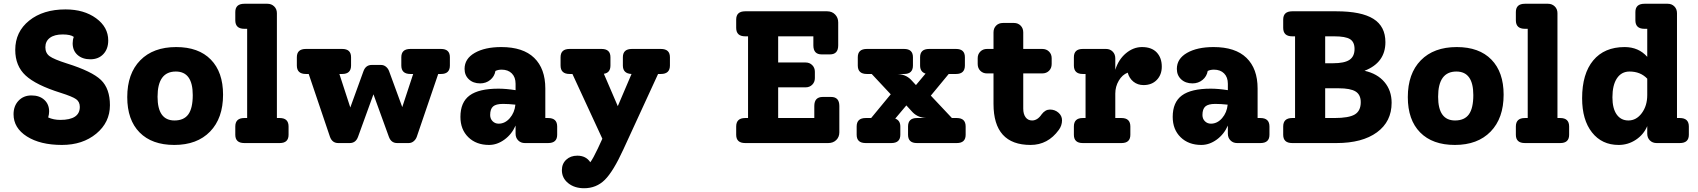

<svg xmlns="http://www.w3.org/2000/svg" viewBox="-20 -760 9018 1020"><path d="M335 -423Q469 -381 516.5 -335Q564 -289 564 -201Q564 -110 491.5 -50Q419 10 309 10Q194 10 123 -35Q52 -80 52 -153Q52 -197 78.5 -225Q105 -253 147 -253Q190 -253 215.5 -229.5Q241 -206 241 -168Q241 -153 236 -136Q265 -123 300 -123Q404 -123 404 -192Q404 -219 384.5 -233Q365 -247 302 -267Q171 -308 116 -359Q61 -410 61 -495Q61 -591 135 -650.5Q209 -710 328 -710Q426 -710 490.5 -663Q555 -616 555 -545Q555 -500 529 -472.5Q503 -445 460 -445Q418 -445 392 -468Q366 -491 366 -530Q366 -549 372 -564Q355 -577 313 -577Q269 -577 245 -559Q221 -541 221 -509Q221 -478 243.5 -461.5Q266 -445 335 -423Z M906 10Q787 10 721.5 -56.5Q656 -123 656 -244Q656 -369 725 -439.5Q794 -510 916 -510Q1035 -510 1100 -443.5Q1165 -377 1165 -257Q1165 -132 1096 -61Q1027 10 906 10ZM907 -120Q957 -120 980.5 -152.5Q1004 -185 1004 -255Q1004 -380 914 -380Q817 -380 817 -246Q817 -120 907 -120Z M1278 0Q1230 0 1230 -44V-88Q1230 -133 1278 -133H1293V-607H1278Q1230 -607 1230 -652V-696Q1230 -740 1278 -740H1401Q1422 -740 1436.5 -726Q1451 -712 1451 -690V-133H1466Q1513 -133 1513 -88V-44Q1513 0 1466 0Z M2323 -500Q2370 -500 2370 -456V-412Q2370 -367 2323 -367H2308L2194 -33Q2189 -19 2177.5 -9.5Q2166 0 2151 0H2090Q2058 0 2046 -33L1964 -259L1882 -33Q1870 0 1838 0H1777Q1745 0 1733 -33L1620 -367H1605Q1557 -367 1557 -412V-456Q1557 -500 1605 -500H1798Q1845 -500 1845 -456V-412Q1845 -367 1798 -367H1783L1841 -189L1911 -382Q1923 -415 1955 -415H2004Q2019 -415 2030.5 -405.5Q2042 -396 2047 -382L2117 -191L2175 -367H2160Q2112 -367 2112 -412V-456Q2112 -500 2160 -500Z M2892 -133Q2940 -133 2940 -88V-44Q2940 0 2892 0H2768Q2747 0 2733 -14Q2719 -28 2719 -50V-93Q2699 -47 2660 -18.5Q2621 10 2578 10Q2510 10 2468 -31Q2426 -72 2426 -139Q2426 -217 2475 -253Q2524 -289 2628 -289Q2668 -289 2719 -281V-315Q2719 -350 2699 -370Q2679 -390 2645 -390Q2626 -390 2612 -383Q2607 -354 2584.5 -335.5Q2562 -317 2531 -317Q2494 -317 2471 -338.5Q2448 -360 2448 -394Q2448 -448 2502 -479Q2556 -510 2643 -510Q2759 -510 2818 -452.5Q2877 -395 2877 -290V-133ZM2629 -103Q2663 -103 2688.5 -132.5Q2714 -162 2718 -204Q2682 -208 2652 -208Q2615 -208 2599.5 -194.5Q2584 -181 2584 -149Q2584 -129 2597 -116Q2610 -103 2629 -103Z M3491 -500Q3539 -500 3539 -456V-412Q3539 -367 3491 -367H3476L3292 33Q3238 151 3193 195.5Q3148 240 3083 240Q3032 240 2998.5 213Q2965 186 2965 144Q2965 110 2988 88.5Q3011 67 3047 67Q3093 67 3116 102Q3131 82 3156 29L3180 -23L3021 -367H3006Q2958 -367 2958 -412V-456Q2958 -500 3006 -500H3176Q3223 -500 3223 -456V-412Q3223 -373 3188 -368L3262 -196L3335 -367Q3289 -369 3289 -412V-456Q3289 -500 3337 -500Z M4395 -245Q4439 -245 4439 -197V-57Q4439 -32 4422.5 -16Q4406 0 4380 0H3939Q3891 0 3891 -44V-88Q3891 -133 3939 -133H3954V-567H3939Q3891 -567 3891 -612V-656Q3891 -700 3939 -700H4374Q4400 -700 4416.5 -683Q4433 -666 4433 -641V-519Q4433 -471 4389 -471H4345Q4301 -471 4301 -519V-567H4114V-428H4260Q4281 -428 4295 -414Q4309 -400 4309 -379V-345Q4309 -324 4295 -310Q4281 -296 4260 -296H4114V-133H4306V-197Q4306 -245 4351 -245Z M5063 -133Q5110 -133 5110 -88V-44Q5110 0 5063 0H4851Q4804 0 4804 -44V-88Q4804 -133 4851 -133H4906Q4858 -133 4828 -164L4795 -200L4736 -130Q4763 -120 4763 -88V-44Q4763 0 4715 0H4579Q4531 0 4531 -44V-88Q4531 -133 4579 -133H4608L4712 -259L4611 -367H4585Q4537 -367 4537 -412V-456Q4537 -500 4585 -500H4783Q4830 -500 4830 -456V-412Q4830 -367 4783 -367H4742Q4790 -367 4820 -336L4846 -308L4897 -369Q4868 -378 4868 -412V-456Q4868 -500 4916 -500H5059Q5106 -500 5106 -456V-412Q5106 -367 5059 -367H5020L4925 -252L5037 -133Z M5558 -178Q5584 -178 5603 -161.5Q5622 -145 5622 -121Q5622 -93 5605 -70Q5547 10 5455 10Q5258 10 5258 -208V-370H5223Q5202 -370 5188 -384Q5174 -398 5174 -420V-451Q5174 -472 5188 -486Q5202 -500 5223 -500H5258V-588Q5258 -610 5272 -624Q5286 -638 5308 -638H5367Q5388 -638 5402 -624Q5416 -610 5416 -588V-500H5517Q5539 -500 5553 -486Q5567 -472 5567 -451V-420Q5567 -398 5553 -384Q5539 -370 5517 -370H5416V-183Q5416 -154 5428.5 -137Q5441 -120 5463 -120Q5492 -120 5514 -153Q5533 -178 5558 -178Z M6047 -510Q6098 -510 6125 -481.5Q6152 -453 6152 -406Q6152 -363 6125.5 -335.5Q6099 -308 6055 -308Q6024 -308 6001.5 -326Q5979 -344 5971 -374Q5942 -363 5923.5 -331.5Q5905 -300 5905 -263V-133H5938Q5985 -133 5985 -88V-44Q5985 0 5938 0H5732Q5685 0 5685 -44V-88Q5685 -133 5732 -133H5747V-367H5732Q5685 -367 5685 -412V-456Q5685 -500 5732 -500H5856Q5877 -500 5891 -486Q5905 -472 5905 -450V-389Q5922 -444 5961.5 -477Q6001 -510 6047 -510Z M6676 -133Q6724 -133 6724 -88V-44Q6724 0 6676 0H6552Q6531 0 6517 -14Q6503 -28 6503 -50V-93Q6483 -47 6444 -18.5Q6405 10 6362 10Q6294 10 6252 -31Q6210 -72 6210 -139Q6210 -217 6259 -253Q6308 -289 6412 -289Q6452 -289 6503 -281V-315Q6503 -350 6483 -370Q6463 -390 6429 -390Q6410 -390 6396 -383Q6391 -354 6368.5 -335.5Q6346 -317 6315 -317Q6278 -317 6255 -338.5Q6232 -360 6232 -394Q6232 -448 6286 -479Q6340 -510 6427 -510Q6543 -510 6602 -452.5Q6661 -395 6661 -290V-133ZM6413 -103Q6447 -103 6472.5 -132.5Q6498 -162 6502 -204Q6466 -208 6436 -208Q6399 -208 6383.5 -194.5Q6368 -181 6368 -149Q6368 -129 6381 -116Q6394 -103 6413 -103Z M7229 -384Q7297 -369 7335 -324Q7373 -279 7373 -214Q7373 -114 7295 -57Q7217 0 7080 0H6845Q6797 0 6797 -44V-88Q6797 -133 6845 -133H6860V-567H6845Q6797 -567 6797 -612V-656Q6797 -700 6845 -700H7079Q7212 -700 7276 -660Q7340 -620 7340 -536Q7340 -427 7229 -384ZM7068 -567H7020V-424H7062Q7122 -424 7149 -442Q7176 -460 7176 -500Q7176 -537 7152 -552Q7128 -567 7068 -567ZM7069 -133Q7146 -133 7177.5 -152Q7209 -171 7209 -217Q7209 -257 7181.5 -274Q7154 -291 7092 -291H7020V-133Z M7709 10Q7590 10 7524.5 -56.5Q7459 -123 7459 -244Q7459 -369 7528 -439.5Q7597 -510 7719 -510Q7838 -510 7903 -443.5Q7968 -377 7968 -257Q7968 -132 7899 -61Q7830 10 7709 10ZM7710 -120Q7760 -120 7783.5 -152.5Q7807 -185 7807 -255Q7807 -380 7717 -380Q7620 -380 7620 -246Q7620 -120 7710 -120Z M8081 0Q8033 0 8033 -44V-88Q8033 -133 8081 -133H8096V-607H8081Q8033 -607 8033 -652V-696Q8033 -740 8081 -740H8204Q8225 -740 8239.5 -726Q8254 -712 8254 -690V-133H8269Q8316 -133 8316 -88V-44Q8316 0 8269 0Z M8904 -133Q8952 -133 8952 -88V-44Q8952 0 8904 0H8781Q8759 0 8745 -14Q8731 -28 8731 -50V-90Q8712 -45 8670.5 -17.5Q8629 10 8579 10Q8490 10 8437.5 -56.5Q8385 -123 8385 -238Q8385 -368 8444 -439Q8503 -510 8611 -510Q8685 -510 8731 -458V-607H8716Q8668 -607 8668 -652V-696Q8668 -740 8716 -740H8840Q8861 -740 8875 -726Q8889 -712 8889 -690V-133ZM8631 -120Q8673 -120 8702 -159Q8731 -198 8731 -255V-342Q8695 -380 8637 -380Q8594 -380 8570 -344Q8546 -308 8546 -243Q8546 -184 8568.5 -152Q8591 -120 8631 -120Z"/></svg>

Font: Solway ExtraBold
Style: Regular
Weight: 800
Designer: Mariya V. Pigoulevskaya
Foundry: The Northern Block Ltd.
Version: Version 1.000;hotconv 1.0.109;makeotfexe 2.5.65596